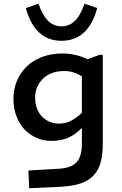

<svg xmlns="http://www.w3.org/2000/svg" viewBox="-20 -768 654 1027"><path d="M432.1 -748 500 -725.1Q452.6 -549.8 309.1 -549.8Q165.5 -549.8 118.2 -725.1L186 -748Q208.5 -683.6 238.5 -655.3Q268.6 -627 309.1 -627Q349.6 -627 379.6 -655.3Q409.7 -683.6 432.1 -748ZM51.8 -240.2Q51.8 -290.5 70.1 -334.5Q88.4 -378.4 121.3 -411.1Q154.3 -443.8 203.9 -462.9Q253.4 -481.9 313 -481.9Q385.3 -481.9 448.2 -451.2L513.2 -475.1H529.8V-1Q529.8 58.6 518.8 99.6Q507.8 140.6 481.4 169.4Q455.1 198.2 411.9 212.9Q368.7 227.5 304.2 231L136.2 238.8L131.8 144L292 134.8Q360.8 131.3 389.4 100.1Q418 68.8 418 2V-84Q380.9 -46.4 342.3 -30.3Q303.7 -14.2 254.9 -14.2Q213.9 -14.2 177.2 -29.8Q140.6 -45.4 112.5 -74Q84.5 -102.5 68.1 -145.8Q51.8 -189 51.8 -240.2ZM168 -247.1Q168 -182.6 204.6 -144.8Q241.2 -106.9 296.9 -106.9Q326.7 -106.9 354.7 -119.6Q382.8 -132.3 418 -164.1V-359.9Q372.1 -388.2 325.2 -388.2Q251.5 -388.2 209.7 -346.9Q168 -305.7 168 -247.1Z"/></svg>

Font: IntelOne Mono Medium
Style: Regular
Weight: 500
Designer: Fred Shallcrass
Foundry: Frere-Jones Type LLC
Version: Version 1.200;hotconv 1.1.0;makeotfexe 2.6.0;FJTRelease1.2